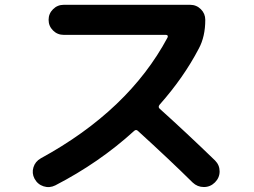

<svg xmlns="http://www.w3.org/2000/svg" viewBox="-20 -753 1040 785"><path d="M206.1 4.9Q182.6 16.6 158.2 8.8Q133.8 1 121.1 -22.5Q109.4 -44.9 116.7 -68.8Q124 -92.8 146.5 -105.5Q505.9 -301.8 665 -599.6Q668.9 -609.4 659.2 -610.4H241.2Q214.8 -610.4 196.8 -628.4Q178.7 -646.5 178.7 -671.9Q178.7 -697.3 196.8 -715.3Q214.8 -733.4 241.2 -733.4H756.8Q783.2 -733.4 801.3 -715.3Q819.3 -697.3 819.3 -671.9Q819.3 -603.5 793 -554.7Q731.4 -436.5 632.8 -325.2Q625 -315.4 632.8 -308.6Q739.3 -212.9 859.4 -96.7Q877.9 -78.1 877.9 -52.2Q877.9 -26.4 858.9 -7.3Q839.8 11.7 813.5 11.7Q787.1 11.7 767.6 -6.8Q673.8 -99.6 543.9 -217.8Q536.1 -225.6 527.3 -216.8Q385.7 -87.9 206.1 4.9Z"/></svg>

Font: Rounded-X Mgen+ 1mn bold
Style: Bold
Weight: 700
Designer: [Source Han Sans]
Ryoko NISHIZUKA  (kana & ideographs); Paul D. Hunt (Latin, Greek & Cyrillic); Wenlong ZHANG  (bopomofo
Version: Version 1.059.20150602